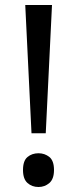

<svg xmlns="http://www.w3.org/2000/svg" viewBox="-20 -734 309 768"><path d="M163 -201H106L81 -714H188ZM72 -54Q72 -91 90 -106Q108 -121 134 -121Q159 -121 177.5 -106Q196 -91 196 -54Q196 -18 177.5 -2Q159 14 134 14Q108 14 90 -2Q72 -18 72 -54Z"/></svg>

Font: Noto Sans Myanmar
Style: Regular
Weight: 400
Designer: Monotype Design Team
Foundry: Monotype Imaging Inc.
Version: Version 2.107